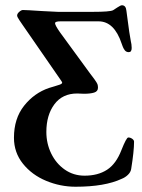

<svg xmlns="http://www.w3.org/2000/svg" viewBox="-20 -695 539 729"><path d="M33 -172Q33 -245 71.5 -293.5Q110 -342 166 -361L186 -367Q197 -370 206.5 -373.5Q216 -377 216 -381Q216 -383 214.5 -385Q213 -387 212 -389L64 -603Q62 -606 53.5 -618.5Q45 -631 45 -636Q45 -643 53 -650Q61 -657 67 -657Q80 -657 140 -653L200 -650H332Q397 -650 409 -656Q414 -659 426 -667Q438 -675 443 -675Q458 -675 460 -654L464 -624Q471 -568 477 -537Q478 -533 479 -527Q480 -521 480 -513Q480 -497 469 -497Q459 -497 453.5 -504.5Q448 -512 445.5 -519.5Q443 -527 442 -529Q414 -614 354 -614H210Q189 -614 189 -607Q189 -599 208 -572L322 -416Q327 -410 337.5 -395.5Q348 -381 350 -375.5Q352 -370 352 -362Q352 -348 337.5 -343.5Q323 -339 299 -339L273 -340Q217 -340 186.5 -299Q156 -258 156 -194Q156 -150 174.5 -112Q193 -74 226 -51Q259 -28 301 -28Q352 -28 386.5 -50.5Q421 -73 441 -125Q460 -173 467 -173Q475 -173 482 -168Q489 -163 489 -157Q489 -121 478 -53Q476 -41 465.5 -31Q455 -21 442 -16Q378 14 267 14Q209 14 155 -8.5Q101 -31 67 -73.5Q33 -116 33 -172Z"/></svg>

Font: EB Garamond Medium
Style: Regular
Weight: 500
Designer: Georg Duffner and Octavio Pardo
Foundry: Georg Duffner
Version: Version 1.000